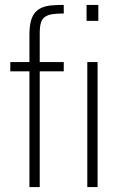

<svg xmlns="http://www.w3.org/2000/svg" viewBox="-20 -763 489 783"><path d="M100 0V-472H22V-510H100V-619Q100 -653 105.5 -675Q111 -697 122 -710.5Q133 -724 150 -731.5Q167 -739 189.5 -741Q212 -743 240 -743V-708Q211 -708 192.5 -705Q174 -702 162.5 -693.5Q151 -685 146.5 -669Q142 -653 142 -627V-510H240V-472H142V0ZM336 0V-510H378V0ZM333 -678V-743H381V-678Z"/></svg>

Font: Saira Condensed ExtraLight
Style: Regular
Weight: 250
Width: 3
Designer: Hector Gatti with collaboration of the Omnibus-Type team
Foundry: Omnibus-Type
Version: Version 1.101